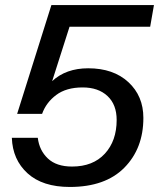

<svg xmlns="http://www.w3.org/2000/svg" viewBox="-20 -732 631 762"><path d="M257 10Q149 10 89.5 -44Q30 -98 27 -185H130Q136 -135 170 -103Q204 -71 266 -71Q349 -71 396 -122Q443 -173 443 -256Q443 -317 406.5 -351Q370 -385 308 -385Q243 -385 203 -355Q163 -325 147 -280H48L184 -712H591L576 -626H256L187 -410Q242 -461 330 -461Q430 -461 489.5 -406Q549 -351 549 -264Q549 -143 473.5 -66.5Q398 10 257 10Z"/></svg>

Font: Creato Display Medium
Style: Italic
Weight: 500
Italic angle: -10°
Version: Version 1.000